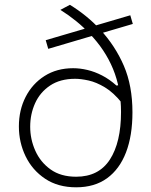

<svg xmlns="http://www.w3.org/2000/svg" viewBox="-20 -769 629 798"><path d="M296.5 9.5Q221 9.5 167.8 -26Q114.5 -61.5 86.5 -119.2Q58.5 -177 58.5 -243.5Q58.5 -311.5 86.5 -366.2Q114.5 -421 165.2 -453.2Q216 -485.5 284 -485.5Q313 -485.5 343.5 -478.2Q374 -471 404.5 -455.2Q435 -439.5 464 -413.5L486 -416.5Q489.5 -397.5 490.2 -378Q491 -358.5 488 -339.5Q452 -384.5 416 -406Q380 -427.5 348 -434.5Q316 -441.5 292.5 -441.5Q230 -441.5 188.2 -413.5Q146.5 -385.5 126 -340.2Q105.5 -295 105.5 -242.5Q105.5 -190 126.8 -142.5Q148 -95 190.2 -64.8Q232.5 -34.5 296.5 -34.5Q390.5 -34.5 436.8 -106Q483 -177.5 483 -303.5Q483 -402 449.8 -482.5Q416.5 -563 352 -629.5Q327 -656.5 296.5 -681.2Q266 -706 231 -728L270.5 -749Q305.5 -727.5 337.2 -701.8Q369 -676 396.5 -646Q459 -578.5 494.8 -495.5Q530.5 -412.5 530.5 -302Q530.5 -205.5 503.8 -135.8Q477 -66 425 -28.2Q373 9.5 296.5 9.5ZM180.5 -566 170 -602Q212.5 -614.5 251.8 -626Q291 -637.5 323.5 -647L368.5 -660.5Q401 -670 440 -681.5Q479 -693 521.5 -705.5L532 -669.5Q489.5 -657 450.5 -645.5Q411.5 -634 379 -624.5L333 -611Q301 -601.5 262 -590Q223 -578.5 180.5 -566Z"/></svg>

Font: Commissioner Thin ExtraLight
Style: Regular
Weight: 250
Version: Version 1.000